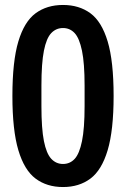

<svg xmlns="http://www.w3.org/2000/svg" viewBox="-20 -742 508 774"><path d="M234 12Q169 12 123.5 -22Q78 -56 54 -136.5Q30 -217 30 -355Q30 -495 54 -575Q78 -655 123.5 -688.5Q169 -722 234 -722Q299 -722 344.5 -688.5Q390 -655 414 -575Q438 -495 438 -355Q438 -217 414 -136.5Q390 -56 344.5 -22Q299 12 234 12ZM234 -81Q262 -81 281 -101.5Q300 -122 310.5 -173Q321 -224 321 -314V-397Q321 -487 310.5 -537.5Q300 -588 281 -608.5Q262 -629 234 -629Q206 -629 186.5 -608.5Q167 -588 157 -537.5Q147 -487 147 -397V-314Q147 -224 157 -173.5Q167 -123 186.5 -102Q206 -81 234 -81Z"/></svg>

Font: Special Gothic Condensed Medium
Style: Regular
Weight: 500
Width: 3
Designer: Alistair McCready
Foundry: Monolith
Version: Version 1.000; ttfautohint (v1.8.4.7-5d5b)